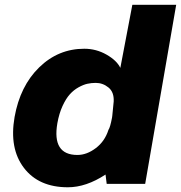

<svg xmlns="http://www.w3.org/2000/svg" viewBox="-20 -770 758 804"><path d="M534.2 -750H717.8L587.9 0H426.8L421.9 -39.1Q340.8 14.2 264.2 14.2Q142.1 14.2 80.1 -67.1Q18.1 -148.4 41 -279.8Q64 -409.7 144 -487.8Q224.1 -565.9 333 -565.9Q382.8 -565.9 426 -541.3Q469.2 -516.6 483.9 -485.8ZM304.2 -121.1Q343.3 -121.1 381.1 -149.7Q418.9 -178.2 434.1 -226.1Q441.4 -236.3 449.2 -277.8L450.2 -285.2Q451.2 -292 452.9 -312.5Q454.6 -333 456.1 -345.2Q458 -384.3 434.3 -403.6Q410.6 -422.9 380.9 -422.9Q362.8 -422.9 345.9 -419.2Q329.1 -415.5 308.8 -404.3Q288.6 -393.1 272.5 -375.2Q256.3 -357.4 241.9 -326.2Q227.5 -294.9 220.2 -253.9Q197.3 -121.1 304.2 -121.1Z"/></svg>

Font: Stilu Bold
Style: Italic
Weight: 700
Italic angle: -10°
Designer: Genilson Lima Santos
Foundry: Genilson Lima Santos
Version: Version 1.200;PS 001.200;hotconv 1.0.88;makeotf.lib2.5.64775